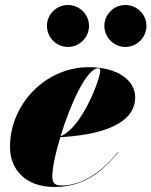

<svg xmlns="http://www.w3.org/2000/svg" viewBox="-20 -739 606 769"><path d="M398 -635.5C398 -589 436 -551 482 -551C528.5 -551 566.5 -589 566.5 -635.5C566.5 -681.5 528.5 -719 482 -719C436 -719 398 -681.5 398 -635.5ZM168 -635.5C168 -589 206 -551 252 -551C298.5 -551 336.5 -589 336.5 -635.5C336.5 -681.5 298.5 -719 252 -719C206 -719 168 -681.5 168 -635.5ZM189.5 -31.5C189.5 -66.5 202 -126 221.5 -189.5C438.5 -202 521.5 -266.5 521.5 -349C521.5 -416.5 452.5 -470 335.5 -470C165 -470 20 -325 20 -150C20 -65 77.5 10 198.5 10C325 10 400.5 -64 454.5 -129.5L453 -130.5C377 -34.5 293 4 228.5 4C202 4 189.5 -3.5 189.5 -31.5ZM373.5 -466C379.5 -466 381.5 -462.5 381.5 -455.5C381.5 -424 308 -225.5 222.5 -193.5C261.5 -321.5 327.5 -466 373.5 -466Z"/></svg>

Font: Bodoni* 96pt Fatface
Style: Italic
Weight: 900
Italic angle: -13°
Version: Version 2.3